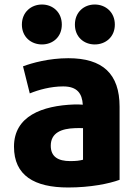

<svg xmlns="http://www.w3.org/2000/svg" viewBox="-20 -810 608 851"><path d="M254 -701C254 -646 214 -613 166 -613C118 -613 77 -646 77 -701C77 -756 118 -790 166 -790C214 -790 254 -756 254 -701ZM489 -701C489 -646 448 -613 400 -613C352 -613 312 -646 312 -701C312 -756 352 -790 400 -790C448 -790 489 -756 489 -701ZM510 -13C464 4 381 21 282 21C132 21 42 -32 42 -160C42 -295 166 -342 310 -347C324 -347 338 -347 347 -346C344 -395 323 -427 260 -427C205 -427 151 -412 112 -396L82 -516C122 -531 197 -552 283 -552C435 -552 510 -483 510 -337ZM348 -102V-242C337 -242 324 -243 312 -242C253 -240 205 -222 205 -164C205 -115 238 -96 291 -96C319 -96 332 -98 348 -102Z"/></svg>

Font: Repo ExtraBold
Style: Bold
Weight: 700
Designer: Stefan Peev
Foundry: Context Ltd
Version: Version 1.502